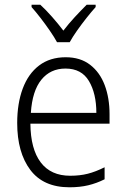

<svg xmlns="http://www.w3.org/2000/svg" viewBox="-20 -785 536 815"><path d="M259 -542Q321 -542 362.5 -510Q404 -478 424.5 -423.5Q445 -369 445 -300V-260H109Q110 -152 153 -95.5Q196 -39 278 -39Q319 -39 352.5 -47.5Q386 -56 424 -75V-24Q390 -7 354.5 1.5Q319 10 275 10Q164 10 108.5 -64Q53 -138 53 -263Q53 -346 76.5 -409Q100 -472 146 -507Q192 -542 259 -542ZM258 -494Q194 -494 155.5 -446.5Q117 -399 111 -306H389Q389 -388 357.5 -441Q326 -494 258 -494ZM222 -606Q210 -628 191 -655.5Q172 -683 151.5 -709.5Q131 -736 114 -755V-765H151Q175 -743 201 -713.5Q227 -684 249 -655Q272 -685 297 -712Q322 -739 348 -765H386V-755Q368 -735 347 -708.5Q326 -682 307 -655Q288 -628 276 -606Z"/></svg>

Font: Noto Sans Arabic SemCond Light
Style: Regular
Weight: 300
Width: 4
Designer: Monotype Design Team, Nadine Chahine, Nizar Qandah and Khaled Hosny
Foundry: Monotype Imaging Inc.
Version: Version 2.012; ttfautohint (v1.8.4.7-5d5b)